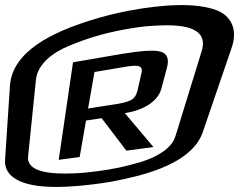

<svg xmlns="http://www.w3.org/2000/svg" viewBox="-69 -721 937 752"><path d="M838 -533C865 -610 832 -661 779 -681C700 -711 574 -705 435 -679C384 -669 335 -657 288 -642C133 -594 -20 -519 -30 -386L-49 -97C-51 -73 -44 -53 -29 -37C22 17 151 19 296 1C336 -4 375 -10 414 -19C542 -46 688 -96 725 -203ZM618 -187C603 -138 542 -105 484 -87C423 -69 374 -58 309 -50C279 -46 248 -43 220 -42C140 -39 35 -43 41 -108L72 -411C79 -470 137 -515 200 -541C270 -570 337 -591 421 -606C459 -613 495 -618 529 -620C635 -627 751 -620 721 -521ZM563 -374 585 -456C594 -491 586 -512 559 -519C533 -526 482 -522 409 -510L217 -477L161 -95L243 -106L268 -249L329 -258L426 -131L532 -145L420 -278C488 -288 549 -321 563 -374ZM485 -434 469 -364C464 -346 455 -334 442 -328C428 -321 403 -315 365 -310L276 -296L301 -439L402 -456C460 -466 494 -472 485 -434Z"/></svg>

Font: Gamestation Warped
Style: Italic
Weight: 400
Designer: Jonas Hecksher
Foundry: Jonas Hecksher, Playtypeª, e-types AS
Version: Version 1.003